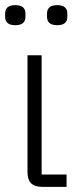

<svg xmlns="http://www.w3.org/2000/svg" viewBox="-24 -727 302 747"><path d="M235 -48V0H141Q111 0 97 -14Q83 -28 83 -58V-512H138V-48ZM35 -629Q15 -629 5.5 -637.5Q-4 -646 -4 -661V-675Q-4 -690 5.5 -698.5Q15 -707 35 -707Q56 -707 65.5 -698.5Q75 -690 75 -675V-661Q75 -646 65.5 -637.5Q56 -629 35 -629ZM199 -629Q178 -629 168.5 -637.5Q159 -646 159 -661V-675Q159 -690 168.5 -698.5Q178 -707 199 -707Q219 -707 228.5 -698.5Q238 -690 238 -675V-661Q238 -646 228.5 -637.5Q219 -629 199 -629Z"/></svg>

Font: IBM Plex Sans Condensed Light
Style: Regular
Weight: 300
Width: 3
Designer: Mike Abbink, Paul van der Laan, Pieter van Rosmalen
Foundry: Bold Monday
Version: Version 3.201